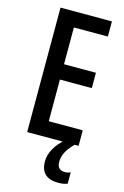

<svg xmlns="http://www.w3.org/2000/svg" viewBox="-139 -775 688 1064"><g transform="rotate(15 204.5 -243.5)"><path d="M365 0H70V-714H365V-627H170V-416H353V-328H170V-89H365ZM284 113Q284 160 328 160Q340 160 347.5 158Q355 156 361 153V218Q352 222 338.5 224.5Q325 227 309 227Q207 227 207 131Q207 94 228 56.5Q249 19 289 -13L342 0Q309 34 296.5 60Q284 86 284 113Z"/></g></svg>

Font: Noto Sans Georgian ExtraCondensed Medium
Style: Regular
Weight: 500
Width: 2
Designer: Monotype Design Team, Akaki Razmadze
Foundry: Google LLC
Version: Version 2.005; ttfautohint (v1.8.4.7-5d5b)